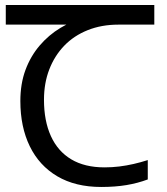

<svg xmlns="http://www.w3.org/2000/svg" viewBox="-20 -734 664 764"><path d="M3 -636V-714H594V-636ZM451 -636Q384 -636 329 -614Q274 -592 235.5 -552Q197 -512 176 -457.5Q155 -403 155 -337Q155 -253 182.5 -192.5Q210 -132 263.5 -100Q317 -68 396 -68Q426 -68 454.5 -71.5Q483 -75 511.5 -81.5Q540 -88 568 -97V-20Q528 -5 483 2.5Q438 10 383 10Q280 10 208 -32.5Q136 -75 98.5 -152Q61 -229 61 -332Q61 -401 81.5 -456Q102 -511 138 -553Q174 -595 220.5 -623Q267 -651 319.5 -665Q372 -679 426 -679Z"/></svg>

Font: ltamil05
Style: Book
Weight: 400
Designer: Jelle Bosma - Monotype Design Team
Foundry: Monotype Imaging Inc.
Version: Version 2.003